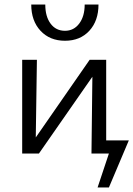

<svg xmlns="http://www.w3.org/2000/svg" viewBox="-20 -678 589 848"><path d="M461 150H411L461 0H384L388 -339L152 0H78V-414H143L138 -71L376 -414H449V-58H549ZM415 -658H354Q354 -606 330 -574Q306 -542 267 -542Q227 -542 203.5 -573.5Q180 -605 180 -658H118Q118 -586 159 -542Q200 -498 267 -498Q334 -498 374.5 -542Q415 -586 415 -658Z"/></svg>

Font: Ysabeau
Style: Regular
Weight: 400
Designer: Christian Thalmann (Catharsis Fonts)
Version: Version 0.003